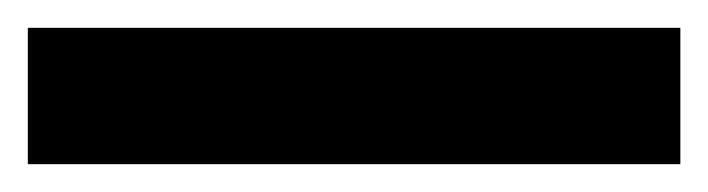

<svg xmlns="http://www.w3.org/2000/svg" viewBox="-22 55 509 138"><path d="M467 173H-2V75H467Z"/></svg>

Font: Noto Sans Arabic SemCond ExtBd
Style: Regular
Weight: 800
Width: 4
Designer: Monotype Design Team, Nadine Chahine, Nizar Qandah and Khaled Hosny
Foundry: Monotype Imaging Inc.
Version: Version 2.012; ttfautohint (v1.8.4.7-5d5b)